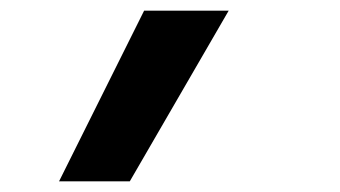

<svg xmlns="http://www.w3.org/2000/svg" viewBox="-20 -183 640 361"><path d="M91 158 251 -163H410L224 158Z"/></svg>

Font: Iosevka Slab XBdEx
Style: Italic
Weight: 800
Width: 7
Italic angle: -9°
Monospace: yes
Designer: Belleve Invis
Foundry: Belleve Invis
Version: Version 11.1.1; ttfautohint (v1.8.3)